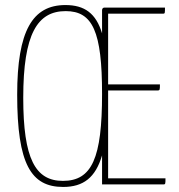

<svg xmlns="http://www.w3.org/2000/svg" viewBox="-20 -730 710 760"><path d="M408 -24V-372H605C613 -372 613 -376 613 -396H408V-676H627C633 -676 633 -680 633 -700H394C384 -700 384 -690 384 -690V-598C360 -677 315 -710 239 -710C109 -710 48 -609 48 -355C48 -80 103 10 230 10C310 10 358 -27 384 -115V0H627C635 0 635 -3 635 -24ZM229 -14C120 -14 72 -101 72 -343C72 -596 128 -686 240 -686C347 -686 384 -605 384 -358C384 -104 344 -14 229 -14Z"/></svg>

Font: Yanone Kaffeesatz Extra Light
Style: Regular
Weight: 200
Designer: Yanone (Cyrillic: Daniel Pouzeot & Huerta Tipografica)
Foundry: Yanone
Version: Version 1.100;PS 001.100;hotconv 1.0.70;makeotf.lib2.5.58329